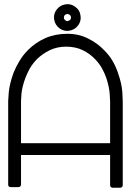

<svg xmlns="http://www.w3.org/2000/svg" viewBox="-20 -881 621 905"><path d="M558.6 -402.3Q558.6 -270.5 558.6 -7.8Q558.6 -2.9 555.7 0Q551.8 3.9 546.9 3.9Q535.2 3.9 510.7 3.9Q505.9 3.9 502 0Q499 -2.9 499 -7.8Q499 -139.6 499 -403.3Q499 -403.3 499 -403.3Q499 -404.3 497.1 -437.5Q495.1 -469.7 481.4 -512.7Q473.6 -535.2 460.9 -558.6Q448.2 -581.1 429.7 -600.6Q404.3 -627.9 370.1 -644.5Q335.9 -661.1 291 -661.1Q250 -661.1 214.8 -644.5Q180.7 -627.9 154.3 -602.5Q134.8 -582 121.1 -559.6Q108.4 -536.1 99.6 -513.7Q84 -470.7 81.1 -438.5Q79.1 -406.2 79.1 -405.3Q79.1 -338.9 79.1 -206.1Q218.8 -206.1 499 -206.1Q499 -187.5 499 -150.4Q358.4 -150.4 79.1 -150.4Q79.1 -104.5 79.1 -10.7Q79.1 -5.9 75.2 -2Q71.3 1 66.4 1Q54.7 1 30.3 1Q25.4 1 21.5 -2Q18.6 -5.9 18.6 -10.7Q18.6 -59.6 18.6 -158.2Q18.6 -241.2 18.6 -405.3Q18.6 -408.2 21.5 -447.3Q25.4 -487.3 43.9 -538.1Q54.7 -565.4 71.3 -592.8Q87.9 -621.1 112.3 -645.5Q147.5 -680.7 193.4 -701.2Q240.2 -721.7 296.9 -721.7Q352.5 -721.7 395.5 -699.2Q439.5 -677.7 472.7 -642.6Q496.1 -619.1 511.7 -591.8Q527.3 -564.5 536.1 -537.1Q553.7 -487.3 556.6 -447.3Q558.6 -408.2 558.6 -402.3ZM306.6 -736.3Q301.8 -735.4 296.9 -735.4Q276.4 -735.4 259.8 -748Q239.3 -763.7 235.4 -789.1Q234.4 -793.9 234.4 -798.8Q234.4 -819.3 247.1 -835.9Q262.7 -856.4 288.1 -860.4Q293.9 -861.3 298.8 -861.3Q318.4 -861.3 335 -848.6Q356.4 -834 359.4 -807.6Q360.4 -802.7 360.4 -797.9Q360.4 -777.3 347.7 -760.7Q332 -740.2 306.6 -736.3ZM294.9 -814.5Q288.1 -813.5 284.2 -808.6Q281.2 -803.7 281.2 -798.8Q281.2 -797.9 281.2 -795.9Q282.2 -789.1 288.1 -785.2Q292 -782.2 296.9 -781.2Q298.8 -781.2 299.8 -782.2Q306.6 -783.2 311.5 -788.1Q314.5 -793 314.5 -797.9Q314.5 -798.8 314.5 -800.8Q313.5 -807.6 307.6 -811.5Q302.7 -814.5 297.9 -815.4Q296.9 -815.4 294.9 -814.5Z"/></svg>

Font: Citrica
Style: Regular
Weight: 400
Designer: Mario Otalvaro
Version: Version 1.0